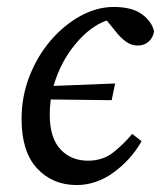

<svg xmlns="http://www.w3.org/2000/svg" viewBox="-20 -519 465 552"><path d="M200 13Q131 13 86.5 -35Q42 -83 42 -177Q42 -242 65 -300.5Q88 -359 126.5 -403.5Q165 -448 212 -473.5Q259 -499 307 -499Q359 -499 387.5 -478.5Q416 -458 423 -429Q420 -410 407 -399Q394 -388 376 -388Q358 -388 342.5 -399Q327 -410 313 -428L287 -460Q240 -444 197 -392.5Q154 -341 134 -272L311 -279L301 -231L126 -233Q123 -212 123 -190Q123 -123 153.5 -90Q184 -57 233 -57Q276 -57 306.5 -81.5Q337 -106 360 -134L387 -113Q357 -60 307 -23.5Q257 13 200 13Z"/></svg>

Font: Source Serif 4 SmText
Style: Italic
Weight: 400
Italic angle: -12°
Designer: Frank Grießhammer
Foundry: Adobe
Version: Version 4.005;hotconv 1.1.0;makeotfexe 2.6.0